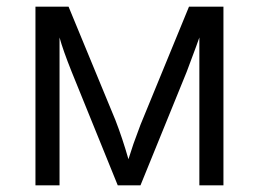

<svg xmlns="http://www.w3.org/2000/svg" viewBox="-20 -554 775 574"><path d="M364 -78 379 -124 400 -181 545 -534H648V0H576V-442L566 -414L538 -339L400 0H332L194 -340Q168 -405 158 -442V0H86V-534H185L325 -195Q346 -141 364 -78Z"/></svg>

Font: Stephens Clock
Style: Regular
Weight: 400
Designer: Peter Wiegel (catfonts.de) with slight modifications by DT1.org
Version: Version 0.9.1